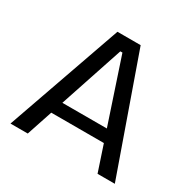

<svg xmlns="http://www.w3.org/2000/svg" viewBox="-149 -807 951 953"><g transform="rotate(30 327.0 -330.0)"><path d="M28 0 260 -660H393L626 0H527L333 -583H321L127 0ZM138 -148V-218H527V-148Z"/></g></svg>

Font: Bricolage Grotesque 20pt
Style: Regular
Weight: 400
Version: Version 1.001;gftools[0.9.33.dev8+g029e19f]